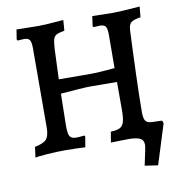

<svg xmlns="http://www.w3.org/2000/svg" viewBox="-87 -729 918 966"><g transform="rotate(-10 372.0 -245.5)"><path d="M576 146 592 71Q596 49 596 43Q596 20 581 11Q566 2 529 0Q489 0 429 2L438 -52Q469 -53 484.5 -61Q500 -69 506 -89.5Q512 -110 512 -152V-293L379 -294Q356 -294 314 -291Q272 -288 224 -284L221 -121Q221 -80 229 -66.5Q237 -53 262 -53Q274 -53 304 -56L307 -51L298 3Q282 2 253 1Q224 0 197 0Q156 0 105 3.5Q54 7 42 11L49 -43Q94 -52 109 -69.5Q124 -87 124 -129L125 -533Q125 -565 117.5 -576Q110 -587 88 -587L56 -585L52 -591L60 -641L174 -639Q204 -639 300 -647L296 -593Q267 -588 255 -581.5Q243 -575 238.5 -560Q234 -545 232 -511L226 -357L377 -356Q433 -356 512 -364L513 -533Q513 -565 505.5 -576Q498 -587 476 -587L444 -585L440 -591L447 -641L558 -639Q588 -639 690 -647L685 -593Q649 -588 636 -577Q623 -566 622 -537Q617 -431 613 -309.5Q609 -188 609 -120Q609 -91 617 -78Q625 -65 648 -64L702 -62L707 -48L643 156Z"/></g></svg>

Font: Alegreya Medium
Style: Regular
Weight: 500
Designer: Juan Pablo del Peral
Foundry: Huerta Tipografica
Version: Version 2.007; ttfautohint (v1.6)